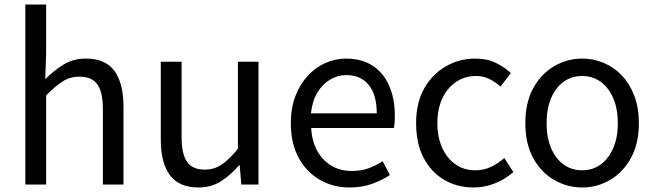

<svg xmlns="http://www.w3.org/2000/svg" viewBox="-20 -816 2897 849"><path d="M92 0V-796H184V-578L180 -466Q218 -504 261 -530.5Q304 -557 360 -557Q446 -557 486 -502.5Q526 -448 526 -344V0H435V-332Q435 -409 410.5 -443Q386 -477 332 -477Q290 -477 257 -456Q224 -435 184 -394V0Z M858 13Q772 13 731.5 -41Q691 -95 691 -199V-543H783V-210Q783 -135 807 -100.5Q831 -66 885 -66Q927 -66 960 -88Q993 -110 1032 -158V-543H1123V0H1047L1040 -85H1037Q999 -41 956.5 -14Q914 13 858 13Z M1526 13Q1453 13 1394 -21Q1335 -55 1300.5 -118.5Q1266 -182 1266 -271Q1266 -338 1286 -390.5Q1306 -443 1340.5 -480.5Q1375 -518 1419 -537.5Q1463 -557 1509 -557Q1579 -557 1627 -526Q1675 -495 1700.5 -437.5Q1726 -380 1726 -302Q1726 -287 1725 -274Q1724 -261 1722 -250H1356Q1359 -192 1382.5 -149.5Q1406 -107 1445 -83.5Q1484 -60 1536 -60Q1576 -60 1608.5 -71.5Q1641 -83 1672 -103L1704 -42Q1669 -19 1625 -3Q1581 13 1526 13ZM1355 -315H1646Q1646 -397 1610.5 -440.5Q1575 -484 1511 -484Q1473 -484 1439.5 -464Q1406 -444 1383.5 -407Q1361 -370 1355 -315Z M2074 13Q2002 13 1944.5 -20.5Q1887 -54 1853.5 -117.5Q1820 -181 1820 -271Q1820 -362 1856 -425.5Q1892 -489 1952 -523Q2012 -557 2081 -557Q2134 -557 2172.5 -538Q2211 -519 2239 -493L2193 -433Q2170 -454 2143.5 -467Q2117 -480 2085 -480Q2036 -480 1997 -454Q1958 -428 1936 -381Q1914 -334 1914 -271Q1914 -209 1935.5 -162Q1957 -115 1994.5 -89Q2032 -63 2082 -63Q2120 -63 2152 -78.5Q2184 -94 2210 -117L2250 -55Q2213 -23 2168 -5Q2123 13 2074 13Z M2554 13Q2488 13 2430 -20.5Q2372 -54 2337.5 -117.5Q2303 -181 2303 -271Q2303 -362 2337.5 -425.5Q2372 -489 2430 -523Q2488 -557 2554 -557Q2604 -557 2649.5 -538Q2695 -519 2730 -482Q2765 -445 2785 -392Q2805 -339 2805 -271Q2805 -181 2770 -117.5Q2735 -54 2678 -20.5Q2621 13 2554 13ZM2554 -63Q2601 -63 2636.5 -89Q2672 -115 2692 -162Q2712 -209 2712 -271Q2712 -334 2692 -381Q2672 -428 2636.5 -454Q2601 -480 2554 -480Q2507 -480 2471.5 -454Q2436 -428 2416.5 -381Q2397 -334 2397 -271Q2397 -209 2416.5 -162Q2436 -115 2471.5 -89Q2507 -63 2554 -63Z"/></svg>

Font: Noto Sans KR Thin
Style: Regular
Weight: 400
Version: Version 2.004-H2;hotconv 1.0.118;makeotfexe 2.5.65603